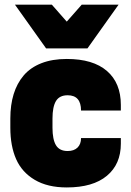

<svg xmlns="http://www.w3.org/2000/svg" viewBox="-20 -800 568 834"><path d="M208 -245.1Q208 -194.3 223.1 -169.2Q238.3 -144 273.9 -144Q301.3 -144 316.7 -158.9Q332 -173.8 332 -200.2H504.9V-175.8Q504.9 -86.9 444.3 -36.4Q383.8 14.2 270 14.2Q186.5 14.2 130.9 -18.8Q75.2 -51.8 50 -108.9Q24.9 -166 24.9 -245.1V-285.2Q24.9 -344.2 39.3 -391.1Q53.7 -438 83 -472.4Q112.3 -506.8 159.7 -525.4Q207 -543.9 270 -543.9Q384.3 -543.9 444.6 -491.7Q504.9 -439.5 504.9 -344.2V-319.8H332Q332 -386.2 273.9 -386.2Q238.3 -386.2 223.1 -361.1Q208 -335.9 208 -285.2ZM44.9 -779.8H205.1L270 -706.1L335 -779.8H495.1L359.9 -589.8H180.2Z"/></svg>

Font: Cooper Hewitt
Style: Heavy
Weight: 713
Designer: Village Type and Design LLC
Foundry: Cooper Hewitt Smithsonian Design Museum
Version: 1.000